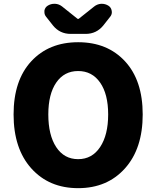

<svg xmlns="http://www.w3.org/2000/svg" viewBox="-20 -981 825 1015"><path d="M51.8 -376Q51.8 -555.7 145 -656.7Q238.3 -757.8 393.1 -757.8Q547.9 -757.8 641.1 -656.7Q734.4 -555.7 734.4 -376Q734.4 -195.3 640.6 -90.8Q546.9 13.7 393.1 13.7Q239.3 13.7 145.5 -90.8Q51.8 -195.3 51.8 -376ZM551.8 -376Q551.8 -483.4 509.3 -544.4Q466.8 -605.5 393.1 -605.5Q319.3 -605.5 277.3 -544.4Q235.4 -483.4 235.4 -376Q235.4 -266.6 277.3 -203.1Q319.3 -139.6 393.1 -139.6Q466.8 -139.6 509.3 -203.6Q551.8 -267.6 551.8 -376ZM353.5 -801.8Q295.9 -801.8 259.8 -846.7L223.6 -892.6Q214.8 -903.3 214.8 -917Q214.8 -920.9 214.8 -924.8Q217.8 -942.4 233.4 -951.7Q249 -960.9 266.6 -960.9Q268.6 -960.9 271.5 -960.9Q291 -960 307.6 -947.3L389.6 -881.8Q390.6 -880.9 392.6 -880.9Q394.5 -880.9 396.5 -881.8L477.5 -946.3Q493.2 -959 513.7 -960.9Q516.6 -960.9 518.6 -960.9Q536.1 -960.9 551.8 -951.7Q567.4 -942.4 570.3 -924.8Q571.3 -920.9 571.3 -917Q571.3 -903.3 562.5 -892.6L526.4 -846.7Q490.2 -801.8 432.6 -801.8Z"/></svg>

Font: Gen Jyuu Gothic Heavy
Style: Bold
Weight: 900
Designer: [Source Han Sans]
Ryoko NISHIZUKA  (kana & ideographs); Paul D. Hunt (Latin, Greek & Cyrillic); Wenlong ZHANG  (bopomofo
Version: Version 1.002.20150607